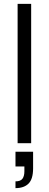

<svg xmlns="http://www.w3.org/2000/svg" viewBox="-20 -740 252 992"><path d="M71 0V-720H141V0ZM60 232V197Q86 197 96 183.5Q106 170 106 145V120H60V44H151V130Q151 185 127.5 208.5Q104 232 60 232Z"/></svg>

Font: Host Grotesk Light
Style: Regular
Weight: 300
Designer: Doukan Karapınar
Foundry: Element Type
Version: Version 1.003